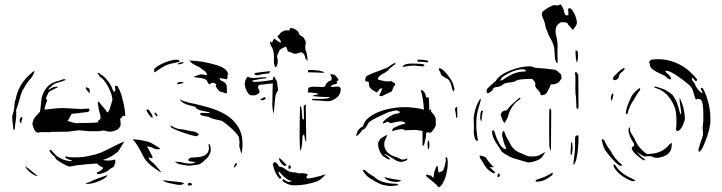

<svg xmlns="http://www.w3.org/2000/svg" viewBox="-20 -746 3146 837"><path d="M51 -251Q51 -239 50 -230Q49 -221 48 -215Q45 -199 45 -185L39 -178Q33 -226 33 -237Q33 -241 39 -260Q43 -273 43 -289Q43 -291 44 -299Q45 -307 48 -312Q60 -381 120 -430L130 -438Q130 -429 122.5 -416Q115 -403 107 -396Q101 -390 89 -370Q85 -361 78 -352Q71 -336 64 -309Q57 -282 50 -266Q51 -261 51 -251ZM370 -262Q363 -257 355 -257Q351 -257 344 -255.5Q337 -254 335 -255Q329 -253 315 -252Q301 -251 293 -250Q290 -247 284 -234.5Q278 -222 274 -219Q277 -218 291.5 -213.5Q306 -209 315 -209Q322 -210 351 -210Q391 -210 407 -213V-214Q407 -220 412.5 -223.5Q418 -227 418 -228V-243Q416 -246 411.5 -266.5Q407 -287 407 -297Q407 -303 409 -303Q412 -303 416 -296Q420 -290 432 -277Q444 -264 446 -256Q452 -256 456 -265.5Q460 -275 463.5 -288.5Q467 -302 470 -310Q470 -332 452 -367Q434 -402 415 -411Q415 -414 410 -420Q405 -426 405 -429Q409 -429 413.5 -426.5Q418 -424 419 -421Q426 -420 440.5 -404.5Q455 -389 459 -380Q468 -367 472 -353L477 -345Q481 -347 482.5 -353Q484 -359 482 -363V-364Q481 -365 481 -367Q481 -372 487 -372Q492 -372 494 -367Q501 -355 505 -344Q512 -326 514 -314Q525 -275 526 -240L515 -241L509 -231Q500 -230 505 -223V-218Q505 -209 506 -203Q506 -193 492 -181Q472 -172 459 -172Q449 -172 437 -176Q435 -177 431 -177Q426 -177 421.5 -176Q417 -175 414 -174H371L324 -178L277 -172L209 -171H203Q198 -169 189 -169.5Q180 -170 177 -170H157Q151 -168 148 -168Q136 -168 130.5 -179Q125 -190 121 -206Q123 -220 129 -229.5Q135 -239 148 -252L154 -258Q156 -267 158 -287Q160 -316 164 -328Q174 -357 192 -373Q210 -389 238 -394Q240 -395 248 -398Q256 -401 259 -401Q261 -401 263.5 -399.5Q266 -398 268 -398Q257 -393 220 -382Q212 -378 206 -372Q206 -372 193 -359Q192 -358 192 -356.5Q192 -355 193 -354Q201 -361 208 -364Q214 -367 220 -367Q230 -370 233 -367Q232 -365 218 -359Q202 -351 194 -346Q192 -344 190 -340Q188 -336 186 -331Q185 -327 180 -319Q181 -317 182.5 -314.5Q184 -312 186 -308Q180 -297 175 -277Q175 -271 174 -268Q226 -275 258 -275Q267 -275 293 -273Q323 -271 341 -271L365 -273Q370 -273 370 -262ZM371 -339V-349Q371 -357 369.5 -359Q368 -361 363 -362Q359 -366 357 -366Q354 -366 354 -358ZM68 -212Q66 -214 66 -217.5Q66 -221 66 -224Q67 -231 73 -235Q75 -238 78 -233Q73 -218 73 -210Q71 -208 68 -212ZM223 -54Q221 -61 213.5 -67Q206 -73 203 -77Q196 -85 196 -90Q196 -93 199 -93Q203 -93 214 -80Q224 -66 244.5 -55.5Q265 -45 289 -43Q293 -43 293 -45Q293 -47 289 -48Q267 -54 265 -60Q264 -66 270 -64Q281 -60 295.5 -60Q310 -60 313 -60L333 -61Q358 -63 397 -73Q423 -81 440 -90Q498 -120 522 -129Q517 -122 509 -108Q501 -94 494 -85Q462 -58 429 -49Q437 -46 449 -46Q459 -46 471 -48Q475 -50 478 -50Q483 -50 483 -43Q483 -38 482 -35L476 -19Q472 -16 467.5 -14Q463 -12 460 -10Q447 5 416 12Q414 13 409 13Q399 13 404 4Q409 5 419.5 -3Q430 -11 430 -15Q407 -26 404 -33L381 -32Q365 -30 357 -30Q339 -27 328 -27Q323 -27 316 -25.5Q309 -24 306 -24Q290 -20 283 -20Q275 -20 251.5 -34Q228 -48 223 -54ZM102 -13Q91 -21 89 -22Q97 -5 116.5 9Q136 23 144 21ZM374 46Q355 52 353 56Q380 57 412 43.5Q444 30 449 17Q397 34 374 46Z M652 -441Q652 -434 654 -430Q677 -448 707 -463Q717 -467 742 -472L764 -477L759 -484Q751 -487 737 -485Q698 -477 668 -458Q660 -453 653 -446Q652 -445 652 -441ZM925 -462Q946 -456 959 -446Q972 -436 974 -424L975 -419L971 -420L972 -413Q972 -406 969 -400Q951 -405 936 -405Q937 -402 939.5 -398.5Q942 -395 943 -395Q954 -391 962 -384Q969 -378 969 -359.5Q969 -341 969 -338L940 -347Q934 -349 931.5 -354Q929 -359 925 -360L926 -362Q926 -363 922.5 -366.5Q919 -370 920 -372Q923 -374 923 -377Q923 -381 915 -383Q909 -385 907 -385Q903 -385 899 -382Q895 -379 892 -378Q887 -383 884 -389.5Q881 -396 880 -398Q859 -408 833 -408L825 -412L840 -417Q850 -422 858 -422Q862 -422 868 -420.5Q874 -419 878 -419Q883 -419 883 -422Q883 -423 880 -427Q877 -431 876 -433Q871 -438 861 -444.5Q851 -451 846 -455Q842 -456 833.5 -461Q825 -466 820 -468Q817 -471 812.5 -475Q808 -479 805 -482Q862 -481 925 -462ZM762 -466Q768 -466 774 -469Q780 -469 780 -474L775 -475Q769 -475 762.5 -472Q756 -469 754 -468Q754 -467 756.5 -466Q759 -465 762 -466ZM782 -385Q774 -389 768 -389Q761 -389 757 -386Q753 -385 752.5 -384.5Q752 -384 753 -379Q763 -379 782 -385ZM788 -303Q807 -297 834 -292Q845 -289 860 -285.5Q875 -282 895 -276Q1035 -233 1037 -124Q1038 -101 1033 -75Q1032 -77 1030.5 -83Q1029 -89 1028 -90Q1027 -95 1025 -101.5Q1023 -108 1023 -112Q1023 -117 1024 -119V-128Q1024 -134 1022.5 -142Q1021 -150 1019 -153Q1002 -179 951 -217Q947 -220 938 -221.5Q929 -223 926 -224Q923 -225 911 -227.5Q899 -230 892 -236Q889 -237 871 -240Q853 -243 853 -249V-250Q853 -254 857 -254H862L891 -253L895 -256L858 -264Q849 -266 840.5 -270.5Q832 -275 833 -280Q826 -282 809 -286Q792 -290 780.5 -296.5Q769 -303 764 -313Q772 -308 788 -303ZM644 -231Q645 -231 645 -235Q645 -245 641 -249Q632 -263 630 -265Q624 -271 618 -268Q624 -247 644 -231ZM656 -255Q660 -255 665 -247Q668 -244 664 -238Q662 -239 658 -244.5Q654 -250 653 -254ZM725 -191Q741 -181 776.5 -168.5Q812 -156 836 -152Q846 -156 846 -160Q846 -164 839 -167Q827 -174 814 -174L775 -182Q762 -182 751 -186Q740 -190 723 -199ZM669 -95Q677 -95 678 -99L664 -108Q641 -123 629 -127Q594 -137 558 -139Q570 -127 580.5 -109.5Q591 -92 599 -76L604 -66Q623 -28 683 6Q681 1 671.5 -9.5Q662 -20 660 -23Q652 -33 633 -48L627 -60L644 -56Q645 -57 645 -59Q645 -65 635 -82Q631 -90 627.5 -96Q624 -102 621 -107Q631 -107 637.5 -105Q644 -103 653 -98Q660 -95 669 -95ZM766 -40Q789 -33 809 -33Q827 -33 831 -39Q831 -40 819 -41Q807 -42 804 -44Q801 -46 801 -49Q801 -53 807 -56.5Q813 -60 827 -60Q890 -60 891 -100Q891 -105 889 -115Q891 -121 895 -115Q899 -103 899 -94Q899 -79 886 -60Q879 -53 867 -42.5Q855 -32 850 -30Q843 -28 832.5 -27Q822 -26 814 -24H804Q795 -24 782 -26.5Q769 -29 762 -30Q759 -32 750.5 -36Q742 -40 744 -42Q755 -39 766 -40ZM1013 -31Q1013 -35 1010 -35Q1007 -35 1004 -29.5Q1001 -24 999 -14Q1013 -25 1013 -31ZM763 60Q754 60 736 56Q711 52 699 46Q694 45 692 43Q690 41 694 40L738 45L756 47Q768 47 782 52Q779 60 763 60ZM800 62Q799 61 798.5 58.5Q798 56 799 55Q803 51 807 51Q812 51 815 54Q816 55 816.5 57.5Q817 60 816 61Q804 64 800 62Z M1310 -499Q1309 -504 1304 -510.5Q1299 -517 1293 -518L1271 -512Q1264 -510 1253.5 -515.5Q1243 -521 1236 -521Q1234 -523 1231.5 -532Q1229 -541 1226 -543Q1223 -542 1214 -537.5Q1205 -533 1199 -528L1187 -501Q1191 -491 1191 -479Q1191 -463 1182 -452Q1179 -452 1176.5 -461.5Q1174 -471 1174 -476Q1177 -523 1164 -542Q1156 -553 1158 -566L1166 -560Q1170 -572 1176 -578Q1193 -564 1204 -559Q1204 -570 1202 -571Q1193 -580 1189 -589Q1193 -590 1197 -594.5Q1201 -599 1202 -602Q1217 -614 1229 -614Q1234 -614 1237 -613Q1242 -613 1243 -617Q1243 -622 1245 -624Q1261 -624 1276 -612Q1280 -609 1282 -603Q1284 -597 1286 -594Q1290 -591 1296 -587.5Q1302 -584 1304 -582L1312 -566Q1313 -564 1313 -560Q1313 -556 1311.5 -549.5Q1310 -543 1311 -538Q1311 -536 1311 -533Q1311 -530 1312 -527Q1319 -516 1321 -481Q1319 -481 1316 -486Q1313 -491 1311 -491ZM1322 -431Q1345 -431 1358 -430Q1386 -428 1394 -429Q1389 -436 1364.5 -439Q1340 -442 1323 -440ZM1093 -428Q1101 -430 1158 -436L1153 -426Q1144 -426 1134.5 -424Q1125 -422 1121 -422Q1118 -421 1111 -419.5Q1104 -418 1099 -418Q1093 -418 1090 -422Q1088 -427 1093 -428ZM1368 -336Q1366 -334 1356.5 -332.5Q1347 -331 1345 -330V-327Q1368 -324 1389 -323.5Q1410 -323 1418 -323Q1412 -317 1408 -317Q1397 -315 1378 -315H1344Q1341 -315 1340.5 -312.5Q1340 -310 1344 -309Q1385 -307 1402 -305Q1422 -302 1443.5 -317Q1465 -332 1465 -356V-361Q1465 -363 1460 -367Q1454 -369 1452 -369Q1447 -369 1442 -368Q1437 -367 1432 -367Q1424 -367 1421 -370Q1426 -375 1431 -376.5Q1436 -378 1448 -381Q1450 -384 1448 -392Q1450 -393 1453 -394.5Q1456 -396 1457 -397Q1450 -409 1439 -420L1419 -423Q1426 -410 1426 -403Q1426 -398 1423.5 -396Q1421 -394 1415 -392Q1409 -390 1408 -387Q1405 -386 1401 -378Q1397 -370 1394 -368Q1392 -367 1383 -367L1340 -368Q1334 -368 1324 -363Q1324 -360 1323.5 -353.5Q1323 -347 1321 -343Q1336 -343 1351 -341Q1366 -339 1368 -336ZM1175 -272Q1180 -320 1180 -323Q1180 -328 1184 -338Q1188 -348 1192 -352Q1192 -360 1190 -370Q1188 -380 1188 -387Q1188 -391 1184 -396.5Q1180 -402 1180 -405L1173 -414L1169 -398Q1159 -396 1145 -394Q1110 -389 1087 -389Q1084 -389 1082.5 -390.5Q1081 -392 1080 -395Q1085 -396 1103.5 -399.5Q1122 -403 1143 -405Q1142 -408 1139 -408.5Q1136 -409 1132 -409Q1128 -409 1125 -409Q1118 -409 1099.5 -407Q1081 -405 1072 -407Q1068 -408 1065 -410Q1062 -412 1059 -411Q1054 -407 1050.5 -397.5Q1047 -388 1047 -379Q1047 -369 1053.5 -354Q1060 -339 1069 -332Q1078 -329 1093 -331Q1098 -332 1104.5 -336.5Q1111 -341 1112 -344L1111 -348Q1109 -359 1105 -360L1104 -368L1109 -375Q1113 -377 1118 -377Q1126 -377 1137 -379Q1148 -381 1154 -381Q1161 -381 1169 -383L1167 -288Q1167 -285 1168.5 -271.5Q1170 -258 1173 -250ZM1114 -312Q1122 -308 1124 -309L1137 -314Q1140 -316 1139 -317L1133 -323ZM1286 -154Q1286 -100 1290 -89Q1293 -92 1295.5 -109.5Q1298 -127 1298 -140Q1298 -160 1306 -159Q1307 -155 1309 -142Q1311 -129 1315 -130L1313 -291Q1309 -289 1306.5 -287Q1304 -285 1304 -281L1305 -226Q1300 -223 1298 -231Q1297 -237 1296.5 -248Q1296 -259 1294 -272Q1294 -279 1292.5 -280.5Q1291 -282 1288 -282Q1286 -206 1286 -154ZM1208 -32Q1209 -31 1214 -26.5Q1219 -22 1225 -24Q1229 -21 1229 -27Q1212 -46 1202 -54Q1199 -57 1197.5 -56Q1196 -55 1197 -50Q1200 -42 1208 -32ZM1169 -31Q1177 10 1198 32L1200 33Q1203 33 1205.5 30Q1208 27 1205 25Q1189 7 1197 2Q1226 38 1251 43Q1248 47 1243 47Q1231 47 1217 36L1215 35Q1212 35 1212 39.5Q1212 44 1215 46Q1239 62 1262 62Q1313 62 1361 45Q1378 39 1400 14Q1337 33 1319 32Q1318 31 1316.5 27Q1315 23 1317 22Q1321 19 1321 16Q1321 13 1314 11Q1302 9 1296 9Q1289 9 1287 10H1284Q1281 10 1276 8Q1271 6 1267 6Q1260 6 1253 4.5Q1246 3 1242 2Q1234 -1 1216 -14Q1213 -16 1207.5 -17.5Q1202 -19 1198 -19Q1195 -23 1190.5 -29Q1186 -35 1183 -37L1176 -40ZM1239 -8Q1246 -12 1247.5 -14.5Q1249 -17 1247 -22Q1243 -26 1241 -26Q1237 -23 1237 -20Q1239 -10 1239 -8Z M1840 -474H1841Q1846 -474 1847 -481Q1828 -486 1803 -486Q1800 -485 1799.5 -482Q1799 -479 1803 -477Q1828 -477 1840 -474ZM1572 -396Q1572 -412 1583 -417Q1597 -425 1629 -436L1660 -448Q1664 -449 1670.5 -453Q1677 -457 1680 -459Q1692 -468 1702 -472Q1704 -471 1703.5 -468Q1703 -465 1701 -464Q1696 -462 1690 -456.5Q1684 -451 1679 -448Q1673 -438 1656 -428Q1627 -414 1627 -400Q1631 -398 1642 -395.5Q1653 -393 1658 -392L1673 -391Q1678 -391 1684 -393Q1688 -390 1693 -388Q1698 -386 1700.5 -383.5Q1703 -381 1703 -376Q1696 -370 1692.5 -359.5Q1689 -349 1687 -347Q1660 -335 1643 -326Q1636 -328 1633 -331Q1641 -343 1647 -361Q1636 -361 1635 -357Q1628 -347 1620 -342Q1619 -345 1613.5 -348.5Q1608 -352 1605 -352Q1594 -361 1590.5 -368.5Q1587 -376 1588 -385Q1588 -387 1586.5 -388.5Q1585 -390 1583 -390Q1576 -390 1572 -393ZM1738 -454Q1762 -460 1790 -460Q1798 -458 1810.5 -457.5Q1823 -457 1825 -456Q1825 -459 1831 -460L1829 -464Q1822 -468 1807 -468L1779 -469Q1755 -469 1744 -464Q1738 -460 1735 -457ZM1895 -438Q1898 -436 1900 -429Q1902 -422 1904 -419Q1907 -415 1919.5 -408.5Q1932 -402 1935 -399Q1942 -390 1945.5 -380Q1949 -370 1952 -355Q1953 -354 1954 -351.5Q1955 -349 1956 -346Q1963 -356 1960 -362Q1956 -385 1941 -406.5Q1926 -428 1909 -443Q1907 -445 1902.5 -446.5Q1898 -448 1894 -450Q1895 -448 1894 -444Q1893 -440 1895 -438ZM1672 -216 1649 -207V-209Q1649 -211 1652 -217Q1671 -236 1695 -247Q1709 -252 1716 -251Q1724 -255 1724 -259Q1722 -259 1716 -262Q1710 -265 1707 -265Q1704 -265 1690.5 -261.5Q1677 -258 1673 -257Q1659 -250 1649 -246Q1620 -233 1602 -222.5Q1584 -212 1581 -200Q1579 -198 1573.5 -189.5Q1568 -181 1563 -181H1560Q1557 -175 1548.5 -165Q1540 -155 1532 -152Q1536 -170 1541 -178Q1553 -192 1563 -196Q1567 -216 1586.5 -232.5Q1606 -249 1636 -260Q1648 -265 1669 -270Q1707 -279 1747 -279Q1761 -279 1783 -276.5Q1805 -274 1821 -270L1828 -267Q1826 -315 1815 -350L1814 -352Q1814 -353 1816 -353Q1822 -353 1825 -350Q1835 -340 1838 -321Q1841 -322 1849 -321Q1852 -291 1851 -264Q1852 -264 1853.5 -267Q1855 -270 1857 -271Q1860 -264 1860 -258Q1864 -255 1867 -251Q1871 -248 1875.5 -239Q1880 -230 1880 -224L1879 -212Q1882 -204 1877.5 -194Q1873 -184 1866 -176Q1859 -168 1856 -167L1840 -170L1837 -159Q1838 -150 1834.5 -139Q1831 -128 1831 -124Q1830 -117 1828.5 -114.5Q1827 -112 1822 -110V-175Q1802 -179 1796 -179Q1792 -180 1781 -179.5Q1770 -179 1766 -179L1744 -178Q1738 -184 1729 -183Q1726 -182 1716 -181Q1706 -180 1690 -174V-177Q1690 -187 1704 -192Q1726 -203 1746 -207V-208Q1746 -216 1725 -217Q1705 -215 1685 -209Q1672 -212 1672 -216ZM1972 -231Q1973 -232 1973.5 -233.5Q1974 -235 1973 -236Q1974 -243 1973.5 -257Q1973 -271 1973 -278Q1971 -280 1971 -280Q1969 -280 1966.5 -276Q1964 -272 1963 -271Q1963 -269 1965.5 -258Q1968 -247 1968 -237Q1971 -231 1972 -231ZM1638 -141Q1641 -142 1651.5 -149.5Q1662 -157 1669 -157Q1668 -154 1663.5 -145.5Q1659 -137 1657 -130.5Q1655 -124 1655 -118Q1655 -90 1680 -73Q1694 -64 1710 -61Q1713 -60 1721.5 -55Q1730 -50 1735 -50Q1741 -50 1757 -56Q1755 -48 1747 -44Q1743 -44 1738 -42Q1733 -40 1729 -40Q1718 -41 1710.5 -44.5Q1703 -48 1691 -56Q1676 -66 1658 -75L1656 -73L1669 -64L1682 -52L1678 -51Q1671 -51 1666 -55Q1661 -59 1660 -59L1651 -64Q1640 -75 1634 -90Q1628 -105 1628 -120Q1628 -126 1632 -131Q1636 -136 1638 -141ZM1850 -133Q1852 -121 1852 -113Q1852 -100 1848 -95Q1844 -96 1844 -113Q1844 -125 1845 -130Q1846 -133 1850 -133ZM1839 15Q1843 15 1849 17.5Q1855 20 1859 19Q1859 21 1863 24Q1867 27 1868 30Q1870 27 1871.5 16.5Q1873 6 1874 1Q1883 -22 1885 -25Q1890 -18 1890 -4Q1890 -1 1891.5 1.5Q1893 4 1893 7Q1897 4 1903.5 2Q1910 0 1913 -6Q1920 -22 1924 -47L1922 -55Q1922 -57 1924.5 -59Q1927 -61 1928 -62Q1932 -53 1932 -38Q1932 -16 1928 2Q1924 24 1917.5 37.5Q1911 51 1910 53Q1907 61 1893 71Q1882 58 1869 47.5Q1856 37 1852 34L1837 21ZM1563 0Q1577 22 1594 32L1616 45Q1640 59 1654 61L1671 64Q1675 65 1684 65Q1695 65 1717 61Q1715 56 1708 55Q1641 55 1609 23Q1598 18 1586.5 9Q1575 0 1571 -5Q1565 -5 1562 -6Q1560 -3 1563 0ZM1707 47Q1723 47 1729 40Q1721 39 1694 34.5Q1667 30 1656 25Q1657 34 1673.5 40.5Q1690 47 1707 47Z M2369 -712Q2375 -716 2389 -722Q2395 -724 2396 -724Q2400 -724 2403 -723Q2406 -722 2410 -722Q2412 -722 2418 -725Q2424 -728 2427 -724Q2432 -715 2435 -709Q2438 -703 2439 -696Q2439 -692 2441 -688Q2443 -684 2444 -682Q2449 -677 2458 -680L2457 -701V-707Q2457 -710 2462 -710Q2469 -710 2473 -704L2477 -698Q2488 -681 2492 -664Q2493 -663 2494 -656.5Q2495 -650 2495 -647Q2495 -639 2487 -628.5Q2479 -618 2478 -616Q2476 -616 2467.5 -627Q2459 -638 2457 -638Q2455 -646 2447.5 -647.5Q2440 -649 2434 -649Q2428 -649 2426 -649Q2423 -649 2416.5 -643Q2410 -637 2408 -635Q2402 -626 2402 -608Q2402 -601 2404 -593Q2411 -567 2411 -539Q2410 -535 2410 -520L2411 -475L2409 -470Q2407 -470 2404.5 -476.5Q2402 -483 2401 -485Q2399 -487 2399 -495L2396 -539Q2390 -561 2381 -576L2370 -597Q2370 -601 2364 -613.5Q2358 -626 2358 -630Q2356 -645 2352 -655Q2342 -675 2342 -684Q2342 -693 2348 -697Q2357 -705 2369 -712ZM2489 -515Q2489 -497 2493 -477Q2494 -475 2496 -475Q2500 -490 2500 -505Q2500 -515 2499 -520Q2495 -525 2490 -528Q2489 -524 2489 -515ZM2300 -402Q2246 -402 2231 -395Q2225 -389 2206 -387Q2192 -386 2182.5 -383Q2173 -380 2164 -371L2149 -367Q2130 -367 2127 -353Q2122 -348 2116.5 -344Q2111 -340 2106 -340Q2103 -340 2102 -343.5Q2101 -347 2101.5 -351Q2102 -355 2102 -357Q2120 -376 2141 -393Q2156 -419 2202 -438Q2248 -457 2290 -457Q2295 -457 2304 -453.5Q2313 -450 2318 -450L2358 -447Q2375 -445 2385.5 -443.5Q2396 -442 2398 -442Q2402 -442 2411 -435Q2420 -428 2424 -424Q2428 -419 2428 -406Q2428 -403 2423 -397Q2418 -391 2417 -388Q2409 -382 2401 -380Q2393 -378 2381 -378Q2377 -365 2370.5 -354.5Q2364 -344 2363 -341Q2359 -335 2350.5 -333Q2342 -331 2338 -330Q2337 -342 2324 -355Q2317 -362 2314.5 -367Q2312 -372 2314 -380Q2314 -388 2300 -402ZM2172 -398Q2196 -415 2218 -424.5Q2240 -434 2264 -434Q2264 -434 2274 -436Q2267 -445 2259 -444Q2236 -444 2212 -433.5Q2188 -423 2169 -409Q2167 -407 2164.5 -402Q2162 -397 2160 -395Q2162 -395 2165.5 -395.5Q2169 -396 2172 -398ZM2502 -280Q2502 -273 2498.5 -271.5Q2495 -270 2493 -275V-276Q2493 -290 2491 -320Q2488 -341 2488 -363Q2488 -372 2488.5 -385.5Q2489 -399 2488 -418L2486 -428Q2489 -432 2491 -432Q2493 -432 2496 -427Q2499 -422 2501 -422ZM2170 -260Q2173 -261 2179.5 -263.5Q2186 -266 2191 -266Q2196 -277 2216 -295Q2239 -315 2241 -317Q2243 -320 2246 -319.5Q2249 -319 2250 -318Q2249 -316 2244.5 -312Q2240 -308 2237 -306Q2232 -303 2224 -295Q2201 -269 2194 -236Q2192 -230 2187 -222.5Q2182 -215 2179 -209Q2173 -217 2169 -228.5Q2165 -240 2162 -247Q2164 -251 2166.5 -254.5Q2169 -258 2170 -260ZM2051 -140Q2054 -132 2064 -132Q2054 -180 2057 -226Q2058 -251 2069 -285Q2075 -305 2077 -315L2071 -312Q2058 -289 2056 -280Q2048 -260 2045 -232Q2046 -216 2046 -193Q2046 -177 2045 -169Q2046 -157 2051 -140ZM2374 -204Q2374 -137 2375 -104Q2376 -104 2378.5 -96Q2381 -88 2382 -87V-118L2383 -261Q2383 -267 2380 -271Q2376 -275 2375 -269Q2374 -250 2374 -204ZM2073 -232Q2073 -224 2079 -216Q2079 -238 2086 -264L2078 -262L2076 -258Q2074 -253 2074 -241Q2073 -237 2073 -232ZM2125 -174Q2128 -179 2130 -179Q2132 -179 2137 -168Q2143 -144 2162 -112Q2180 -90 2187 -99Q2178 -117 2174.5 -132Q2171 -147 2170 -150Q2169 -153 2169 -160Q2169 -173 2177 -176Q2186 -149 2197 -133L2199 -130Q2209 -104 2229 -89Q2242 -81 2254 -77Q2260 -75 2270 -70Q2280 -65 2287 -64Q2308 -64 2318 -65Q2326 -66 2338 -73Q2350 -80 2354 -82L2357 -83Q2347 -65 2339 -57Q2335 -53 2324 -48Q2313 -43 2304 -41Q2292 -38 2285 -38Q2277 -38 2250 -47L2229 -53Q2203 -59 2168 -84Q2166 -88 2152 -109Q2126 -145 2126 -166ZM2480 -31Q2480 -43 2482 -53Q2483 -62 2484 -69.5Q2485 -77 2486 -86Q2487 -95 2487 -105.5Q2487 -116 2487 -123V-137Q2487 -149 2489 -153Q2493 -156 2501 -156Q2502 -154 2502 -143Q2502 -122 2500 -106Q2496 -42 2480 -26ZM2476 -100Q2476 -86 2473 -75Q2473 -74 2471.5 -72.5Q2470 -71 2468 -69Q2467 -85 2468.5 -102.5Q2470 -120 2470 -126Q2473 -126 2474 -124Q2476 -110 2476 -100ZM2082 -43Q2092 -24 2103.5 -11Q2115 2 2134 10L2139 5Q2122 -9 2115 -18Q2119 -17 2133 -17Q2118 -32 2111 -40.5Q2104 -49 2097 -61Q2076 -68 2072 -68Q2072 -68 2071 -65.5Q2070 -63 2072 -60Q2074 -53 2082 -43ZM2316 46Q2338 46 2354.5 38.5Q2371 31 2389 16V6Q2361 25 2315 39ZM2149 27Q2156 25 2158 22.5Q2160 20 2159 15Q2159 15 2154 10Q2151 11 2149 15Z M3042 -100Q3038 -92 3027 -83L3025 -90Q3025 -100 3035 -128Q3046 -156 3045 -168L3043 -185V-188Q3043 -194 3044 -199.5Q3045 -205 3045 -211Q3046 -214 3046 -220V-253Q3046 -281 3042 -298Q3038 -315 3025 -315Q3020 -315 3014 -312Q3011 -316 3008.5 -324.5Q3006 -333 3005 -336Q2999 -359 2993 -366Q2982 -380 2942 -408.5Q2902 -437 2887 -437H2880Q2880 -433 2889 -425.5Q2898 -418 2900 -415Q2905 -408 2906 -401Q2905 -400 2903 -400Q2898 -400 2892 -403.5Q2886 -407 2883 -412Q2876 -417 2858 -425Q2836 -435 2824.5 -444Q2813 -453 2813 -467Q2813 -469 2811 -472Q2809 -475 2810 -477Q2815 -485 2824.5 -486.5Q2834 -488 2851 -488Q2888 -488 2926 -472.5Q2964 -457 2991 -430L3009 -412L3018 -401Q3019 -400 3019 -398Q3019 -395 3016.5 -393Q3014 -391 3012 -393Q3002 -405 2997 -408Q2996 -407 2996 -404Q2996 -397 3001.5 -390.5Q3007 -384 3008 -383Q3012 -370 3021.5 -357.5Q3031 -345 3043 -338Q3042 -346 3035 -359V-360Q3035 -363 3039 -363Q3043 -363 3045 -359Q3055 -342 3061 -322Q3078 -273 3077 -221Q3077 -185 3053 -125Q3053 -124 3042 -100ZM2666 -422Q2649 -409 2652 -400Q2655 -398 2658.5 -397Q2662 -396 2664 -397Q2679 -403 2678 -414Q2682 -427 2691 -432Q2694 -433 2697.5 -438Q2701 -443 2703 -445Q2703 -450 2701 -450Q2684 -443 2666 -422ZM2857 -355Q2879 -345 2897 -322Q2913 -302 2924 -270Q2929 -248 2929 -217Q2929 -200 2928 -193Q2927 -190 2927 -185Q2927 -175 2933 -175Q2941 -175 2950 -188Q2959 -201 2965 -224Q2967 -235 2963 -257.5Q2959 -280 2953 -296L2943 -321V-303L2950 -255L2946 -247Q2937 -282 2931.5 -297Q2926 -312 2912 -332Q2889 -352 2866.5 -359.5Q2844 -367 2838 -369L2830 -366ZM2715 -249Q2724 -286 2745 -314Q2750 -325 2757.5 -336Q2765 -347 2770 -352Q2770 -359 2771 -361Q2770 -362 2768 -361Q2766 -360 2765 -360Q2744 -344 2734 -328Q2713 -286 2709 -260Q2707 -252 2711 -249Q2713 -247 2715 -249ZM2643 -317Q2643 -329 2649 -338Q2650 -339 2652 -337.5Q2654 -336 2654 -334Q2651 -314 2646 -307Q2643 -310 2643 -317ZM2726 -191 2727 -188 2726 -181 2727 -176Q2728 -170 2735 -159.5Q2742 -149 2744 -145Q2755 -120 2766 -106Q2782 -87 2799 -75H2807Q2864 -75 2897 -115Q2900 -119 2904 -120.5Q2908 -122 2909 -123Q2909 -108 2906 -97Q2903 -86 2894 -77Q2886 -69 2871 -63.5Q2856 -58 2843 -58Q2831 -58 2826 -62Q2820 -66 2806 -65Q2792 -64 2789 -64Q2769 -73 2757 -85Q2771 -64 2791 -52Q2792 -49 2791 -48Q2790 -47 2787 -47Q2783 -48 2765 -62Q2747 -76 2739 -88Q2738 -89 2737 -91Q2736 -93 2735 -95Q2734 -96 2734 -99Q2734 -103 2737 -106Q2740 -109 2744 -108Q2743 -114 2744 -119Q2720 -156 2720 -179Q2720 -184 2722 -187.5Q2724 -191 2726 -191ZM2621 -88Q2631 -73 2647 -55Q2663 -37 2676 -27Q2684 -22 2689 -23Q2692 -25 2691 -28Q2658 -54 2641 -90Q2632 -101 2624 -115Q2616 -129 2614 -135Q2608 -138 2606 -140Q2604 -139 2603.5 -137Q2603 -135 2604 -134Q2609 -103 2621 -88ZM2655 -24Q2655 -20 2658 -15Q2670 5 2691 20Q2712 35 2734 43Q2736 44 2741 43.5Q2746 43 2750 44Q2749 42 2747 39.5Q2745 37 2742 36Q2715 24 2695.5 10Q2676 -4 2663 -25Q2660 -26 2656 -32Z"/></svg>

Font: BM Euljiro oraeorae
Style: Regular
Weight: 400
Designer: Bongjin Kim; Bomjun Kim; Myungsoo Han; Hyesun Chae; Mikyoung Jeong; Wujin Sim; Minjae Kang; Suwha Jang;
Foundry: Sandoll Inc.
Version: Version 1.000;hotconv 1.0.109;makeexe 2.5.65596